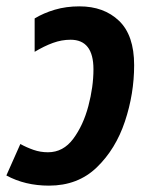

<svg xmlns="http://www.w3.org/2000/svg" viewBox="-40 -574 475 604"><path d="M382 -369Q382 -463 334.5 -508.5Q287 -554 210 -554Q168 -554 132.5 -543.5Q97 -533 69 -516V-411Q99 -429 126.5 -439Q154 -449 182 -449Q254 -449 254 -356Q254 -301 238 -240.5Q222 -180 190.5 -137.5Q159 -95 111 -95Q87 -95 65.5 -102.5Q44 -110 24 -121L-20 -22Q39 10 114 10Q205 10 264.5 -47.5Q324 -105 353 -192Q382 -279 382 -369Z"/></svg>

Font: Noto Sans UI SemiCondensed
Style: Bold Italic
Weight: 700
Width: 4
Designer: Monotype Design Team
Foundry: Monotype Imaging Inc.
Version: 1.001